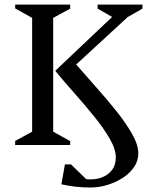

<svg xmlns="http://www.w3.org/2000/svg" viewBox="-20 -632 642 837"><path d="M374.8 185.4Q339 185.4 309.4 181.9Q279.8 178.4 247.7 171.4L262.9 84.8H289.7L355.8 149Q360.6 149.8 366.7 149.8Q372.7 149.8 377.5 149.8Q404.3 149.8 428.9 139.4Q453.4 128.9 469.1 108Q484.7 87.1 484.7 55.4Q485.6 20.2 459.1 -25.9Q432.6 -72.1 391.3 -123.3Q350 -174.5 304.3 -225.9Q258.5 -277.3 220.8 -323.3L468.8 -558.1L405.5 -594.4V-612H601V-594.4L536.4 -557.4L312.1 -350.8Q351.2 -305.6 397.6 -253.6Q444.1 -201.7 486.2 -149.1Q528.2 -96.6 555.6 -48.7Q582.9 -0.8 582.9 37Q582.9 69.5 564 96.9Q545 124.3 514.2 144Q483.3 163.7 446.9 174.6Q410.5 185.4 374.8 185.4ZM46.1 0V-17.6L120.1 -58V-554L46.1 -595.4V-612H285.9V-594.4L211.9 -554V-58L285.9 -17V0Z"/></svg>

Font: Ancizar Serif Light
Style: Regular
Weight: 300
Designer: Cesar Puertas, Viviana Monsalve, Julian Moncada, Julian Prieto, Jose Castro, Felipe Aragon, Mariel Hernandez, Sara Alarc
Version: Version 8.100